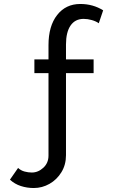

<svg xmlns="http://www.w3.org/2000/svg" viewBox="-20 -760 574 966"><path d="M150 186Q116 186 85 176Q54 166 30 144L71 85Q85 98 103.5 103Q122 108 140 108Q172 108 198 84Q224 60 224 23V-392H153V-461H224V-533Q224 -629 267.5 -684.5Q311 -740 384 -740Q448 -740 499 -708L477 -643Q463 -653 442 -659Q421 -665 401 -665Q358 -665 335 -631.5Q312 -598 312 -536V-461H451V-392H312V21Q312 69 289 106.5Q266 144 229 165Q192 186 150 186Z"/></svg>

Font: Raleway Medium
Style: Regular
Weight: 500
Designer: Matt McInerney, Pablo Impallari, Rodrigo Fuenzalida
Foundry: Matt McInerney, Pablo Impallari, Rodrigo Fuenzalida
Version: Version 4.026